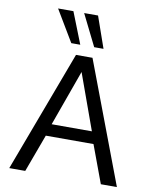

<svg xmlns="http://www.w3.org/2000/svg" viewBox="-101 -1033 895 1109"><g transform="rotate(10 346.5 -478.5)"><path d="M30.8 0 296.9 -710.9H393.6L662.1 0H567.9L485.8 -221.2H206.1L124.5 0ZM228 -292H463.9L345.7 -619.1ZM258.3 -772.9 148.4 -957H238.3L311 -772.9ZM392.6 -772.9 301.3 -957H382.8L447.3 -772.9Z"/></g></svg>

Font: Comme
Style: Regular
Weight: 400
Designer: Vernon Adams
Foundry: Vernon Adams
Version: Version 1.000;gftools[0.9.27]